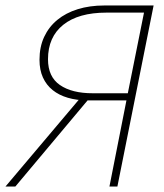

<svg xmlns="http://www.w3.org/2000/svg" viewBox="-50 -680 599 700"><path d="M349 0 411 -314H270Q230 -314 197.5 -323.5Q165 -333 142 -351.5Q119 -370 106.5 -397.5Q94 -425 94 -462Q94 -509 111 -545.5Q128 -582 159 -607.5Q190 -633 233.5 -646.5Q277 -660 330 -660H510L378 0ZM288 -340H416L475 -634H338Q236 -634 180.5 -589.5Q125 -545 125 -464Q125 -400 168.5 -370Q212 -340 288 -340ZM-30 0 242 -322H276L6 0Z"/></svg>

Font: Source Sans Variable
Style: Italic
Weight: 200
Italic angle: -11°
Designer: Paul D. Hunt
Foundry: Adobe Systems Incorporated
Version: Version 3.006;hotconv 1.0.111;makeotfexe 2.5.65597